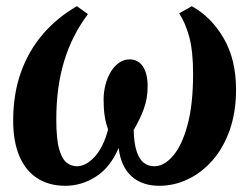

<svg xmlns="http://www.w3.org/2000/svg" viewBox="-20 -588 810 619"><path d="M190.5 11Q139 11 101.2 -12.8Q63.5 -36.5 43 -83.5Q22.5 -130.5 22.5 -199.5Q22.5 -285 47.5 -355Q72.5 -425 118.8 -478.5Q165 -532 228 -568L263.5 -542.5Q212 -474 186.8 -390.8Q161.5 -307.5 161.5 -203Q161.5 -138.5 171 -106.2Q180.5 -74 195.8 -63Q211 -52 227.5 -52Q257 -52 285 -82.2Q313 -112.5 328.5 -170.5Q321 -191 317.5 -214Q314 -237 314 -266.5Q314 -291 320 -314.5Q326 -338 337.2 -356.5Q348.5 -375 364 -385.8Q379.5 -396.5 397.5 -396.5Q426 -396.5 441 -373.2Q456 -350 456 -310Q456 -269.5 443 -235.2Q430 -201 411 -169Q412 -126 420.5 -100.2Q429 -74.5 443.5 -63.2Q458 -52 477.5 -52Q508.5 -52 537.2 -84.8Q566 -117.5 584.2 -183.8Q602.5 -250 602.5 -350Q602.5 -424.5 589.8 -470.2Q577 -516 557.5 -545L598.5 -568Q661.5 -533 701.2 -464.5Q741 -396 741 -299Q741 -227 720.8 -169.2Q700.5 -111.5 665.5 -71.5Q630.5 -31.5 586 -10.2Q541.5 11 493.5 11Q438.5 11 404.2 -19.5Q370 -50 362.5 -111Q335.5 -48 289.2 -18.5Q243 11 190.5 11Z"/></svg>

Font: Merriweather 28pt
Style: Bold Italic
Weight: 700
Italic angle: -7.8°
Version: Version 2.101